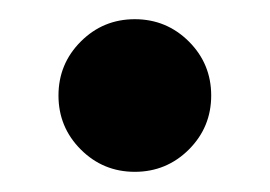

<svg xmlns="http://www.w3.org/2000/svg" viewBox="-20 -348 277 197"><path d="M118.3 -171.7Q85.8 -171.7 62.9 -194.6Q40 -217.5 40 -250Q40 -282.5 62.9 -305.4Q85.8 -328.3 118.3 -328.3Q150.8 -328.3 173.8 -305.4Q196.7 -282.5 196.7 -250Q196.7 -217.5 173.8 -194.6Q150.8 -171.7 118.3 -171.7Z"/></svg>

Font: Funnel Display Light SemiBold
Style: Regular
Weight: 600
Version: Version 1.000